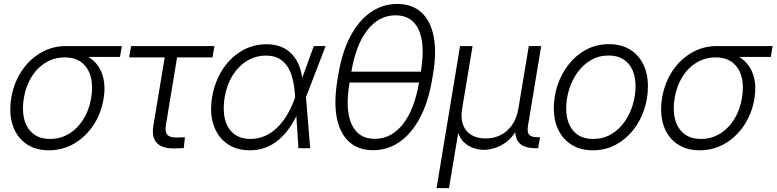

<svg xmlns="http://www.w3.org/2000/svg" viewBox="-20 -758 3972 982"><path d="M230 10.7Q159.7 10.7 112.1 -23.7Q64.5 -58.1 44.7 -118.4Q24.9 -178.7 37.6 -256.8Q50.8 -335 90.6 -394.8Q130.4 -454.6 189.2 -488.5Q248 -522.5 318.4 -522.5H603L593.8 -466.8H391.1L311.5 -464.4Q258.8 -464.4 214.8 -438.2Q170.9 -412.1 141.6 -365.2Q112.3 -318.4 102.1 -256.8Q91.8 -195.8 104 -148.4Q116.2 -101.1 149.7 -74.2Q183.1 -47.4 236.3 -47.4Q289.6 -47.4 333.5 -74.2Q377.4 -101.1 406.7 -148.4Q436 -195.8 446.3 -256.8Q456.5 -318.4 444.1 -365Q431.6 -411.6 398.2 -438Q364.7 -464.4 311.5 -464.4L314 -496.6Q363.8 -496.6 404.3 -480.5Q444.8 -464.4 471.7 -433.3Q498.5 -402.3 509 -356.9Q519.5 -311.5 509.8 -252.9Q497.1 -176.8 457.3 -117.2Q417.5 -57.6 358.9 -23.4Q300.3 10.7 230 10.7Z M869.6 1Q808.6 2 781.7 -27.3Q754.9 -56.6 764.2 -113.3L822.3 -464.4H640.6L650.4 -522.5H1076.7L1066.9 -464.4H885.7L828.6 -118.7Q822.8 -84.5 835.4 -69.3Q848.1 -54.2 883.3 -54.7Q893.6 -54.7 904.5 -55.2Q915.5 -55.7 925.8 -56.2L919.9 -0.5Q908.2 0 895.5 0.5Q882.8 1 869.6 1Z M1257.8 10.7Q1188 10.7 1139.9 -24.2Q1091.8 -59.1 1071.8 -120.1Q1051.8 -181.2 1064.9 -260.3Q1078.1 -339.8 1117.4 -401.1Q1156.7 -462.4 1215.1 -497.1Q1273.4 -531.7 1343.3 -531.7Q1386.2 -531.7 1419.2 -518.1Q1452.1 -504.4 1474.9 -479.2Q1497.6 -454.1 1510.7 -419.7Q1523.9 -385.3 1528.3 -343.3H1550.3L1544.9 -263.7L1566.4 0H1506.3L1488.8 -272Q1485.8 -317.9 1476.3 -355.2Q1466.8 -392.6 1449.5 -418.9Q1432.1 -445.3 1405.3 -459.5Q1378.4 -473.6 1340.3 -473.6Q1288.1 -473.6 1244.1 -447Q1200.2 -420.4 1169.9 -372.3Q1139.6 -324.2 1128.9 -259.8Q1118.7 -196.3 1130.6 -148.4Q1142.6 -100.6 1175.8 -74Q1209 -47.4 1261.2 -47.4Q1299.8 -47.4 1333.3 -61.8Q1366.7 -76.2 1395 -102.8Q1423.3 -129.4 1446 -166.5Q1468.8 -203.6 1485.4 -248.5L1585 -522.5H1645.5L1544.4 -259.8L1523.4 -177.7H1502Q1483.4 -136.7 1459.2 -102.3Q1435.1 -67.9 1404.8 -42.5Q1374.5 -17.1 1337.9 -3.2Q1301.3 10.7 1257.8 10.7Z M1888.2 10.3Q1813 10.3 1765.6 -32.7Q1718.3 -75.7 1702.6 -155.8Q1687 -235.8 1705.6 -348.1L1710.9 -379.4Q1729.5 -491.7 1771.7 -571.8Q1814 -651.9 1875.2 -694.8Q1936.5 -737.8 2012.2 -737.8Q2087.4 -737.8 2134.8 -694.8Q2182.1 -651.9 2198 -571.8Q2213.9 -491.7 2194.8 -379.4L2189.5 -348.1Q2170.4 -235.8 2127.9 -155.5Q2085.4 -75.2 2024.2 -32.5Q1962.9 10.3 1888.2 10.3ZM1896.5 -47.9Q1981 -47.9 2040.3 -122.6Q2099.6 -197.3 2123.5 -337.4L2132.3 -390.1Q2155.8 -530.3 2121.8 -605Q2087.9 -679.7 2003.4 -679.7Q1918.9 -679.7 1859.6 -605Q1800.3 -530.3 1776.9 -390.1L1768.1 -337.4Q1744.1 -197.3 1778.3 -122.6Q1812.5 -47.9 1896.5 -47.9ZM1747.6 -335.9 1756.8 -391.6H2153.8L2145 -335.9Z M2212.9 204.1 2333 -522.5H2397L2343.8 -202.6Q2335.4 -152.3 2348.9 -118.2Q2362.3 -84 2392.3 -66.9Q2422.4 -49.8 2463.9 -49.8Q2505.4 -49.8 2540.3 -67.1Q2575.2 -84.5 2599.1 -118.7Q2623 -152.8 2631.3 -202.6L2684.6 -522.5H2748L2680.2 -113.3Q2675.3 -82 2686.3 -69.1Q2697.3 -56.2 2729 -56.2H2742.2L2732.4 0H2719.2Q2659.2 0 2634 -28.6Q2608.9 -57.1 2618.2 -113.3L2627.9 -173.8H2647.5Q2638.7 -120.1 2616.9 -85Q2595.2 -49.8 2566.9 -29.5Q2538.6 -9.3 2509 -0.5Q2479.5 8.3 2454.6 8.3Q2429.7 8.3 2402.8 -0.5Q2376 -9.3 2353.8 -29.5Q2331.5 -49.8 2321.5 -85Q2311.5 -120.1 2320.3 -173.8H2339.4L2276.4 204.1Z M3012.2 10.7Q2950.2 10.7 2905.5 -16.4Q2860.8 -43.5 2836.7 -91.8Q2812.5 -140.1 2812.5 -204.1Q2812.5 -266.1 2832.5 -324.7Q2852.5 -383.3 2889.9 -430.2Q2927.2 -477.1 2979.2 -504.6Q3031.2 -532.2 3094.7 -532.2Q3156.7 -532.2 3201.4 -505.1Q3246.1 -478 3270 -429.2Q3293.9 -380.4 3293.9 -316.4Q3293.9 -253.9 3273.9 -195.3Q3253.9 -136.7 3216.6 -90.3Q3179.2 -43.9 3127.4 -16.6Q3075.7 10.7 3012.2 10.7ZM3013.7 -47.4Q3064.9 -47.4 3105 -70.8Q3145 -94.2 3173.1 -133.3Q3201.2 -172.4 3215.8 -220.2Q3230.5 -268.1 3230.5 -316.9Q3230.5 -364.7 3214.8 -399.9Q3199.2 -435.1 3168.5 -454.6Q3137.7 -474.1 3093.3 -474.1Q3043 -474.1 3002.9 -450.9Q2962.9 -427.7 2934.6 -388.7Q2906.2 -349.6 2891.1 -301.5Q2876 -253.4 2876 -203.6Q2876 -132.3 2911.4 -89.8Q2946.8 -47.4 3013.7 -47.4Z M3558.6 10.7Q3488.3 10.7 3440.7 -23.7Q3393.1 -58.1 3373.3 -118.4Q3353.5 -178.7 3366.2 -256.8Q3379.4 -335 3419.2 -394.8Q3459 -454.6 3517.8 -488.5Q3576.7 -522.5 3647 -522.5H3931.6L3922.4 -466.8H3719.7L3640.1 -464.4Q3587.4 -464.4 3543.5 -438.2Q3499.5 -412.1 3470.2 -365.2Q3440.9 -318.4 3430.7 -256.8Q3420.4 -195.8 3432.6 -148.4Q3444.8 -101.1 3478.3 -74.2Q3511.7 -47.4 3564.9 -47.4Q3618.2 -47.4 3662.1 -74.2Q3706.1 -101.1 3735.4 -148.4Q3764.6 -195.8 3774.9 -256.8Q3785.2 -318.4 3772.7 -365Q3760.3 -411.6 3726.8 -438Q3693.4 -464.4 3640.1 -464.4L3642.6 -496.6Q3692.4 -496.6 3732.9 -480.5Q3773.4 -464.4 3800.3 -433.3Q3827.1 -402.3 3837.6 -356.9Q3848.1 -311.5 3838.4 -252.9Q3825.7 -176.8 3785.9 -117.2Q3746.1 -57.6 3687.5 -23.4Q3628.9 10.7 3558.6 10.7Z"/></svg>

Font: Inter 28pt Light
Style: Italic
Weight: 300
Italic angle: -9.3988°
Designer: Rasmus Andersson
Foundry: rsms
Version: Version 4.001;git-66647c0bb